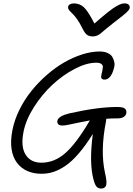

<svg xmlns="http://www.w3.org/2000/svg" viewBox="-20 -998 782 1127"><path d="M711.9 -978Q728 -978 735.8 -970Q743.7 -961.9 741.2 -950.2Q738.8 -939.9 722.2 -924.3Q705.6 -908.7 645 -862.8Q623 -846.2 601.3 -827.6Q579.6 -809.1 570.8 -801.8Q562 -794.4 550.5 -789.3Q539.1 -784.2 524.9 -784.2Q502.4 -784.2 489.3 -794.7Q476.1 -805.2 461.9 -835Q449.7 -859.9 436 -880.1Q422.4 -900.4 412.4 -910.6Q402.3 -920.9 393.8 -929.4Q385.3 -938 381.8 -944.6Q378.4 -951.2 379.9 -959Q381.3 -967.3 390.9 -972.7Q400.4 -978 413.1 -978Q447.8 -978 472.4 -955.3Q497.1 -932.6 534.2 -859.9Q581.1 -900.9 613.3 -926.5Q645.5 -952.1 664.6 -962.4Q683.6 -972.7 692.4 -975.3Q701.2 -978 711.9 -978ZM346.2 -261.2Q329.1 -261.2 321.8 -269Q314.5 -276.9 316.9 -290Q323.7 -317.4 389.2 -333Q554.7 -370.1 668 -370.1Q702.6 -370.1 713.6 -360.1Q724.6 -350.1 721.2 -332Q718.8 -320.3 706.1 -311.8Q693.4 -303.2 672.9 -303.2Q630.4 -303.2 604 -300.8Q604 -296.9 602.1 -285.2Q567.9 -112.3 596.2 16.1Q607.9 65.9 604 85Q602.1 96.2 594 102.5Q585.9 108.9 574.2 108.9Q556.2 108.9 546.1 96.7Q536.1 84.5 528.8 55.2Q502.4 -41.5 524.9 -211.9Q482.4 -144 442.4 -97.4Q402.3 -50.8 364.7 -25.1Q327.1 0.5 293.5 11.2Q259.8 22 223.1 22Q177.2 22 140.6 5.9Q104 -10.3 79.6 -42.5Q55.2 -74.7 47.9 -123Q40.5 -171.4 53.2 -235.8Q64.9 -294.9 94.2 -354Q123.5 -413.1 163.6 -463.1Q203.6 -513.2 253.4 -556.9Q303.2 -600.6 355.5 -630.9Q407.7 -661.1 462.2 -678.5Q516.6 -695.8 564.9 -695.8Q592.3 -695.8 611.8 -686.8Q631.3 -677.7 639.4 -663.8Q647.5 -649.9 650.9 -633.5Q654.3 -617.2 649.9 -602.1Q641.6 -566.9 627 -548.8Q612.3 -530.8 594.2 -530.8Q580.6 -530.8 576.2 -538.1Q571.8 -545.4 574.7 -556.4Q577.6 -567.4 580.3 -580.3Q583 -593.3 583.7 -604.2Q584.5 -615.2 575 -622.6Q565.4 -629.9 544.9 -629.9Q487.8 -629.9 418.2 -593.5Q348.6 -557.1 287.6 -500.5Q226.6 -443.8 179.4 -369.6Q132.3 -295.4 118.2 -225.1Q100.6 -137.2 130.4 -90.1Q160.2 -43 223.1 -43Q299.3 -43 363.8 -99.6Q428.2 -156.2 506.8 -290V-291Q475.1 -285.6 439 -277.8Q402.8 -270 380.9 -265.6Q358.9 -261.2 346.2 -261.2Z"/></svg>

Font: Shantell Sans Bouncy
Style: Italic
Weight: 300
Italic angle: -11.31°
Designer: Stephen Nixon, Anya Danilova, Shantell Martin
Foundry: Arrow Type
Version: Version 1.006;[9816181b4]